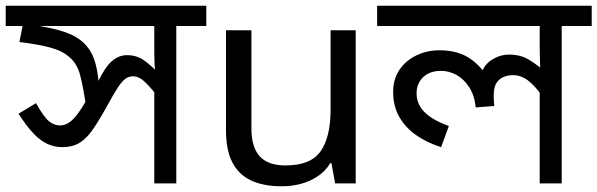

<svg xmlns="http://www.w3.org/2000/svg" viewBox="-30 -642 2091 672"><path d="M692 -622V-551H587V0H510V-353L533 -290Q502 -331 479.5 -353Q457 -375 436 -375Q422 -375 410 -367Q398 -359 383 -336.5Q368 -314 343 -268Q316 -219 294 -187.5Q272 -156 247.5 -141.5Q223 -127 188 -127Q161 -127 136.5 -138Q112 -149 87.5 -174.5Q63 -200 35 -244L96 -281Q123 -233 141 -218Q159 -203 180 -203Q197 -203 212.5 -213.5Q228 -224 246.5 -250Q265 -276 289 -321L312 -354Q338 -408 362 -428.5Q386 -449 415 -449Q448 -449 474.5 -430.5Q501 -412 536 -374L516 -373Q512 -396 511 -416.5Q510 -437 510 -458V-551H-10V-622ZM271 -271Q261 -339 250.5 -379Q240 -419 214 -441Q189 -464 146 -475.5Q103 -487 38 -495L53 -571L107 -551Q164 -542 202 -528Q240 -514 263.5 -491.5Q287 -469 299 -436Q311 -403 315 -356Z M1215 -536V0H1143L1130 -71H1126Q1109 -43 1082 -25Q1055 -7 1023 1.5Q991 10 956 10Q892 10 848.5 -10.5Q805 -31 783 -74Q761 -117 761 -185V-536H850V-191Q850 -127 879 -95Q908 -63 969 -63Q1058 -63 1092.5 -113Q1127 -163 1127 -257V-536Z M2041 -622V-551H1936V0H1859V-335L1865 -309Q1843 -341 1818.5 -360Q1794 -379 1765 -379Q1750 -379 1734.5 -373.5Q1719 -368 1708.5 -353Q1698 -338 1698 -307Q1698 -296 1698.5 -287.5Q1699 -279 1700 -271L1635 -266Q1631 -307 1613 -335.5Q1595 -364 1569 -379Q1543 -394 1513 -394Q1486 -394 1467 -383.5Q1448 -373 1438 -355.5Q1428 -338 1428 -316Q1428 -276 1457.5 -248Q1487 -220 1541 -201L1514 -127Q1466 -142 1428 -168Q1390 -194 1368 -232Q1346 -270 1346 -320Q1346 -365 1368 -397.5Q1390 -430 1427 -448Q1464 -466 1508 -466Q1561 -466 1599 -446.5Q1637 -427 1669 -384L1654 -383Q1664 -416 1692.5 -433.5Q1721 -451 1752 -451Q1788 -451 1814 -437Q1840 -423 1871 -397L1862 -382Q1861 -403 1860 -424Q1859 -445 1859 -467V-551H1290V-622Z"/></svg>

Font: bangla25
Style: Book
Weight: 400
Designer: Jelle Bosma - Monotype Design Team
Foundry: Monotype Imaging Inc.
Version: Version 2.003